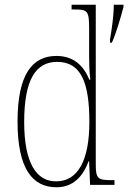

<svg xmlns="http://www.w3.org/2000/svg" viewBox="-20 -780 541 810"><path d="M218 10C288 10 329 -34 354 -100H356L360 0H463V-20H452C392 -20 384 -26 384 -88V-760H282V-740H293C350 -740 356 -735 356 -658V-544C356 -511 357 -477 361 -444H357C332 -504 290 -544 218 -544C116 -544 54 -466 54 -267C54 -68 117 10 218 10ZM444 -612V-600H452C471 -642 490 -709 501 -751V-760H460C460 -713 452 -661 444 -612ZM217 -15C134 -14 82 -92 82 -265C82 -444 131 -519 221 -519C323 -519 357 -430 357 -265C357 -106 310 -15 217 -15Z"/></svg>

Font: Noto Serif Georgian Condensed Thin
Style: Regular
Weight: 100
Width: 3
Designer: Monotype Design Team, Akaki Razmadze
Foundry: Google LLC
Version: Version 2.003